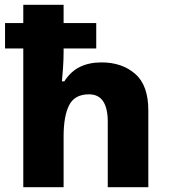

<svg xmlns="http://www.w3.org/2000/svg" viewBox="-20 -780 708 800"><path d="M245 -760V-684H381V-578H245V-563Q245 -531 242.5 -495.5Q240 -460 238 -441H248Q275 -483 313.5 -501.5Q352 -520 403 -520Q488 -520 543 -472.5Q598 -425 598 -320V0H429V-272Q429 -387 351 -387Q291 -387 268 -341.5Q245 -296 245 -211V0H77V-578H1V-684H77V-760Z"/></svg>

Font: Noto Sans ExtraBold
Style: Regular
Weight: 800
Designer: Monotype Design Team
Foundry: Monotype Imaging Inc.
Version: Version 2.007